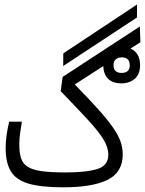

<svg xmlns="http://www.w3.org/2000/svg" viewBox="-20 -821 637 844"><path d="M257.3 2.4Q160.2 2.4 105.2 -13.9Q50.3 -30.3 27.6 -68.1Q4.9 -106 4.9 -169.9Q4.9 -223.6 20.5 -286.1H76.2Q70.8 -254.9 67.9 -231.9Q64.9 -209 64.9 -185.1Q64.9 -149.9 72.3 -126.2Q79.6 -102.5 100.6 -88.6Q121.6 -74.7 161.9 -68.8Q202.1 -63 268.6 -63Q358.9 -63 407.5 -77.9Q456.1 -92.8 456.1 -141.1Q456.1 -173.3 434.6 -208.5Q413.1 -243.7 366.9 -293.7Q320.8 -343.8 246.6 -420.4L255.4 -482.9L594.7 -704.6L597.2 -635.3L308.6 -449.7Q371.1 -386.2 411.9 -340.6Q452.6 -294.9 476.3 -261Q500 -227.1 509.8 -199Q519.5 -170.9 519.5 -142.6Q519.5 -64 453.6 -30.8Q387.7 2.4 257.3 2.4ZM257.8 -530.8 258.3 -586.4 582.5 -801.3 582 -744.1ZM513.2 -454.6Q475.1 -454.6 454.6 -475.3Q434.1 -496.1 434.1 -534.7Q434.1 -572.8 457.3 -593.8Q480.5 -614.7 515.6 -614.7Q551.3 -614.7 573.5 -594.5Q595.7 -574.2 595.7 -534.7Q595.7 -494.6 572.5 -474.6Q549.3 -454.6 513.2 -454.6ZM514.2 -500.5Q550.3 -500.5 550.3 -533.7Q550.3 -568.8 515.6 -568.8Q499 -568.8 489 -560.3Q479 -551.8 479 -534.7Q479 -500.5 514.2 -500.5Z"/></svg>

Font: CaskaydiaMono NF Light
Style: Regular
Weight: 300
Designer: Aaron Bell
Foundry: Saja Typeworks
Version: Version 2111.001; ttfautohint (v1.8.4);Nerd Fonts 3.1.1